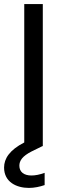

<svg xmlns="http://www.w3.org/2000/svg" viewBox="-42 -717 308 942"><path d="M177 131C152 140 131 144 112 144C76 144 53 127 53 96C53 71 68 49 113 26L166 0H168V-697H77V-18C5 19 -22 61 -22 105C-22 177 40 205 100 205C127 205 154 199 177 191Z"/></svg>

Font: Matrixport Regular
Style: Regular
Weight: 400
Designer: Ninad Kale (Devanagari), Jonny Pinhorn (Latin)
Foundry: Indian Type Foundry
Version: Version 3.200;PS 1.000;hotconv 16.6.54;makeotf.lib2.5.65590